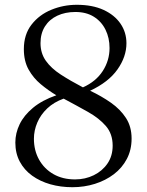

<svg xmlns="http://www.w3.org/2000/svg" viewBox="-20 -772 613 801"><path d="M282 9Q233 9 190 -3.2Q147 -15.5 114 -39.2Q81 -63 62.5 -97.8Q44 -132.5 44 -177.5Q44 -216.5 62 -253.8Q80 -291 118 -322.5Q156 -354 215 -374.5Q181 -395 150 -420.8Q119 -446.5 99.2 -482Q79.5 -517.5 79.5 -567Q79.5 -628 111.5 -669.2Q143.5 -710.5 194 -731.2Q244.5 -752 300.5 -752Q365.5 -752 411.8 -730.8Q458 -709.5 482.8 -673.2Q507.5 -637 507.5 -591.5Q507.5 -535.5 470.2 -482.5Q433 -429.5 356 -393.5Q403.5 -371 442.8 -343.5Q482 -316 505.5 -279.8Q529 -243.5 529 -194Q529 -146.5 509.2 -109Q489.5 -71.5 455 -45.2Q420.5 -19 376 -5Q331.5 9 282 9ZM293 -23.5Q335.5 -23.5 371.2 -41Q407 -58.5 428.5 -90Q450 -121.5 450 -164.5Q450 -213.5 421.8 -246.2Q393.5 -279 346.8 -305.2Q300 -331.5 245.5 -360.5Q205 -346 177.2 -319.8Q149.5 -293.5 135.5 -260.5Q121.5 -227.5 121.5 -193Q121.5 -144.5 143 -106Q164.5 -67.5 203 -45.5Q241.5 -23.5 293 -23.5ZM326 -407.5Q380.5 -432 408.8 -476Q437 -520 437 -571.5Q437 -614 420.2 -648Q403.5 -682 371.8 -702Q340 -722 294.5 -722Q252 -722 219 -706.5Q186 -691 167.5 -661.8Q149 -632.5 149 -592Q149 -550 171.2 -518.5Q193.5 -487 233.5 -461Q273.5 -435 326 -407.5Z"/></svg>

Font: Merriweather 96pt Light
Style: Regular
Weight: 300
Version: Version 2.100